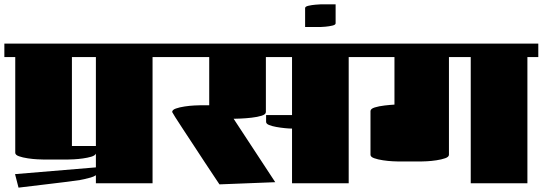

<svg xmlns="http://www.w3.org/2000/svg" viewBox="-20 -841 2490 881"><path d="M65 20 49 -42 420 -73V-136Q416 -127 399 -122Q382 -117 360.5 -114Q339 -111 319.5 -110Q300 -109 291 -109H180Q172 -109 151.5 -110Q131 -111 107.5 -114.5Q84 -118 67 -124Q50 -130 50 -140V-579H0V-641H730V-579H680V0H420V-37Q412 -31 396.5 -26.5Q381 -22 367 -19Q353 -16 347 -15Q277 -5 206.5 3Q136 11 65 20ZM310 -171H420V-579H310Z M730 -579V-641H1630V-579H1580V0H1320V-251Q1307 -251 1287 -253Q1267 -255 1247.5 -258.5Q1228 -262 1214.5 -267.5Q1201 -273 1201 -282V-313H1320V-579H1200V-327Q1200 -316 1180.5 -310Q1161 -304 1134.5 -301Q1108 -298 1084.5 -297Q1061 -296 1052 -296L1243 -5L987 5Q981 -4 963 -31Q945 -58 920.5 -95Q896 -132 870 -172Q844 -212 821 -246.5Q798 -281 784 -303.5Q770 -326 770 -327Q770 -337 787 -343Q804 -349 827.5 -352.5Q851 -356 871.5 -357Q892 -358 900 -358H940V-579Z M1380 -717V-804Q1380 -811 1395 -814.5Q1410 -818 1427.5 -819.5Q1445 -821 1450 -821H1520V-734Q1520 -727 1505 -723.5Q1490 -720 1473 -718.5Q1456 -717 1450 -717Z M1630 -579V-641H2450V-579H2400V0H2140V-579H2040V-131Q2040 -121 2023 -115Q2006 -109 1982.5 -105.5Q1959 -102 1938.5 -101Q1918 -100 1910 -100H1810Q1802 -100 1781.5 -101Q1761 -102 1737.5 -105.5Q1714 -109 1697 -115Q1680 -121 1680 -131V-331Q1680 -342 1699.5 -348Q1719 -354 1745 -357Q1771 -360 1790 -361V-579Z"/></svg>

Font: Gajraj One
Style: Regular
Weight: 400
Designer: Saurabh Sharma
Foundry: Saurabh Sharma
Version: Version 1.000